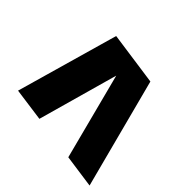

<svg xmlns="http://www.w3.org/2000/svg" viewBox="-150 -727 855 855"><g transform="rotate(-45 277.5 -300.0)"><path d="M-25 -38 -3 -194 405 -300 27 -406 48.5 -562 529.5 -425 494 -174Z"/></g></svg>

Font: Urbanist Black
Style: Italic
Weight: 900
Italic angle: -8°
Designer: Corey Hu
Foundry: Corey Hu
Version: Version 1.330; ttfautohint (v1.8.4.7-5d5b)